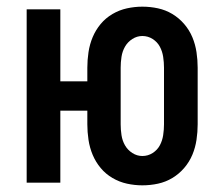

<svg xmlns="http://www.w3.org/2000/svg" viewBox="-20 -548 665 576"><path d="M407 8Q384 8 361 3Q338 -2 317.5 -14Q297 -26 282 -44Q267 -62 258 -83.5Q249 -105 245.5 -128.5Q242 -152 242 -175V-216H161V0H60V-520H161V-304H242V-345Q242 -368 245.5 -391.5Q249 -415 258 -436.5Q267 -458 282 -476Q297 -494 317.5 -506Q338 -518 361 -523Q384 -528 407 -528Q431 -528 454 -523Q477 -518 497 -506Q517 -494 532.5 -476Q548 -458 557 -436.5Q566 -415 569.5 -391.5Q573 -368 573 -345V-175Q573 -152 569.5 -128.5Q566 -105 557 -83.5Q548 -62 532.5 -44Q517 -26 497 -14Q477 -2 454 3Q431 8 407 8ZM407 -80Q424 -80 438 -89Q452 -98 459.5 -112Q467 -126 469.5 -142.5Q472 -159 472 -175V-345Q472 -361 469.5 -377.5Q467 -394 459.5 -408Q452 -422 438 -431Q424 -440 407 -440Q391 -440 377 -431Q363 -422 355 -408Q347 -394 344.5 -377.5Q342 -361 342 -345V-175Q342 -159 344.5 -142.5Q347 -126 355 -112Q363 -98 377 -89Q391 -80 407 -80Z"/></svg>

Font: Iosevka Custom Semibold
Style: Regular
Weight: 600
Designer: Belleve Invis
Foundry: Belleve Invis
Version: Version 27.0.2; ttfautohint (v1.8.4)